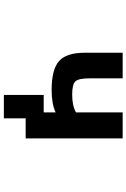

<svg xmlns="http://www.w3.org/2000/svg" viewBox="158 -721 684 1040"><g transform="rotate(90 500.0 -201.0)"><path d="M588.9 -160.2Q542 -138.7 467.8 -138.7Q356.4 -138.7 311 -178.7Q265.6 -218.8 265.6 -318.4V-523.4H404.3V-344.7Q404.3 -284.2 420.9 -267.1Q437.5 -250 492.2 -250Q552.7 -250 588.9 -270.5V-523.4H729.5V2H640.6H621.1V120.1H494.1V-95.7H588.9Z"/></g></svg>

Font: GenEi Gothic M Regular
Style: Bold
Weight: 700
Designer: o_tamon (Modified); [Source Han Sans]
Ryoko NISHIZUKA  (kana & ideographs); Paul D. Hunt (Latin, Greek & Cyrillic); Wenl
Version: Version 1.1a;Original Version 1.004